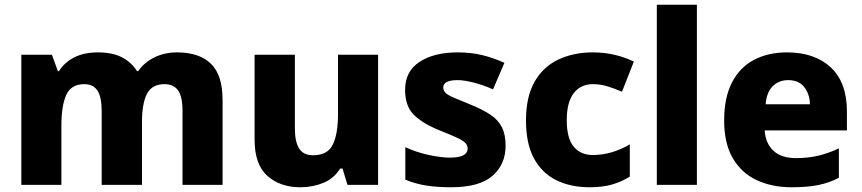

<svg xmlns="http://www.w3.org/2000/svg" viewBox="-20 -780 3637 810"><path d="M727 -559Q820 -559 869.5 -511.5Q919 -464 919 -358V0H750V-310Q750 -373 731 -399Q712 -425 674 -425Q621 -425 600 -384Q579 -343 579 -266V0H409V-310Q409 -371 391 -398Q373 -425 336 -425Q280 -425 259.5 -379.5Q239 -334 239 -250V0H70V-549H199L224 -480H229Q251 -516 292.5 -537.5Q334 -559 393 -559Q454 -559 494 -538.5Q534 -518 558 -480H563Q590 -518 632.5 -538.5Q675 -559 727 -559Z M1575 -549V0H1446L1425 -69H1415Q1389 -27 1344 -8.5Q1299 10 1247 10Q1162 10 1108 -38Q1054 -86 1054 -191V-549H1224V-238Q1224 -182 1242 -153.5Q1260 -125 1301 -125Q1362 -125 1384 -170Q1406 -215 1406 -300V-549Z M2113 -165Q2113 -87 2058 -38.5Q2003 10 1883 10Q1825 10 1779.5 3Q1734 -4 1690 -22V-159Q1738 -137 1790 -126Q1842 -115 1877 -115Q1917 -115 1935 -125Q1953 -135 1953 -153Q1953 -167 1942.5 -177.5Q1932 -188 1906 -200Q1880 -212 1832 -231Q1761 -260 1725 -296.5Q1689 -333 1689 -401Q1689 -479 1750 -519Q1811 -559 1911 -559Q1965 -559 2012 -548Q2059 -537 2108 -515L2060 -403Q2020 -421 1979 -431.5Q1938 -442 1911 -442Q1850 -442 1850 -411Q1850 -398 1859.5 -388.5Q1869 -379 1894.5 -368Q1920 -357 1967 -338Q2016 -318 2048.5 -296.5Q2081 -275 2097 -244Q2113 -213 2113 -165Z M2468 10Q2387 10 2326.5 -20Q2266 -50 2232.5 -112Q2199 -174 2199 -272Q2199 -372 2235.5 -435.5Q2272 -499 2336 -529Q2400 -559 2481 -559Q2530 -559 2574 -548.5Q2618 -538 2654 -520L2604 -393Q2572 -407 2542 -416Q2512 -425 2481 -425Q2430 -425 2400.5 -387Q2371 -349 2371 -273Q2371 -196 2400.5 -161Q2430 -126 2481 -126Q2522 -126 2562 -138Q2602 -150 2637 -171V-35Q2604 -14 2563.5 -2Q2523 10 2468 10Z M2920 0H2751V-760H2920Z M3300 -559Q3417 -559 3485 -495.5Q3553 -432 3553 -309V-230H3206Q3209 -177 3242 -145Q3275 -113 3338 -113Q3389 -113 3431.5 -123Q3474 -133 3519 -154V-30Q3479 -9 3433 0.5Q3387 10 3319 10Q3237 10 3172.5 -20Q3108 -50 3071.5 -112.5Q3035 -175 3035 -271Q3035 -368 3068 -432Q3101 -496 3161 -527.5Q3221 -559 3300 -559ZM3305 -442Q3266 -442 3240 -416.5Q3214 -391 3210 -340H3397Q3396 -383 3373 -412.5Q3350 -442 3305 -442Z"/></svg>

Font: Noto Sans Cherokee ExtraBold
Style: Regular
Weight: 800
Designer: Monotype Design Team
Foundry: Monotype Imaging Inc.
Version: Version 2.001; ttfautohint (v1.8.4.7-5d5b)